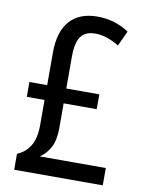

<svg xmlns="http://www.w3.org/2000/svg" viewBox="-82 -783 637 841"><g transform="rotate(10 236.0 -362.0)"><path d="M283 -724Q324 -724 359 -713Q394 -702 424 -682L393 -615Q366 -631 340 -640Q314 -649 286 -649Q243 -649 223 -621.5Q203 -594 203 -533V-390H350V-324H203V-213Q203 -161 186 -128.5Q169 -96 140 -77H434V0H40V-71Q77 -86 97.5 -120Q118 -154 118 -212V-324H39V-390H118V-535Q118 -628 160.5 -676Q203 -724 283 -724Z"/></g></svg>

Font: Noto Sans Tamil Condensed
Style: Regular
Weight: 400
Width: 3
Designer: Jelle Bosma - Monotype Design Team
Foundry: Monotype Imaging Inc.
Version: Version 2.004; ttfautohint (v1.8.4.7-5d5b)